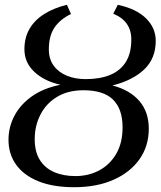

<svg xmlns="http://www.w3.org/2000/svg" viewBox="-20 -771 674 802"><path d="M289.5 11Q202.5 11 141.2 -13.5Q80 -38 47.8 -82.5Q15.5 -127 15.5 -187Q15.5 -240 40.2 -287.2Q65 -334.5 113.5 -368.8Q162 -403 232.5 -417Q165 -432 123.5 -470.8Q82 -509.5 82 -565Q82 -614 103.5 -650.8Q125 -687.5 164.8 -712.5Q204.5 -737.5 259.5 -751L276.5 -712.5Q231 -690.5 207.5 -655.8Q184 -621 184 -565Q184 -524.5 204.2 -496.8Q224.5 -469 259.2 -454.8Q294 -440.5 337.5 -440.5Q398 -440.5 440.5 -458.2Q483 -476 505.8 -512.5Q528.5 -549 528.5 -606Q528.5 -645 509.2 -672Q490 -699 453 -713.5L472 -751Q549 -734.5 589.8 -694.5Q630.5 -654.5 630.5 -600.5Q630.5 -526.5 582.2 -480.8Q534 -435 449.5 -414Q521.5 -395.5 561.5 -349.8Q601.5 -304 601.5 -233.5Q601.5 -161 562.8 -106Q524 -51 454 -20Q384 11 289.5 11ZM295 -35.5Q350 -35.5 394.8 -59.5Q439.5 -83.5 465.8 -129Q492 -174.5 492 -239Q492 -315.5 452.2 -354.8Q412.5 -394 329 -394Q263.5 -394 218 -366.2Q172.5 -338.5 148.8 -292Q125 -245.5 125 -189.5Q125 -137.5 146.2 -103.2Q167.5 -69 206 -52.2Q244.5 -35.5 295 -35.5Z"/></svg>

Font: Merriweather 48pt
Style: Italic
Weight: 400
Italic angle: -7.8°
Version: Version 2.101